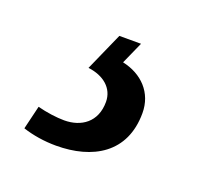

<svg xmlns="http://www.w3.org/2000/svg" viewBox="-60 -76 406 383"><g transform="rotate(20 143.5 115.5)"><path d="M91 240C168 240 231 205 231 120C231 77 202 47 160 38L181 -9H135L99 72C132 76 155 95 155 124C155 167 125 187 89 187C73 187 51 184 32 179L20 229C41 236 66 240 91 240Z"/></g></svg>

Font: Noto Serif Condensed Medium
Style: Italic
Weight: 500
Width: 3
Italic angle: -12°
Designer: Monotype Design Team
Foundry: Monotype Imaging Inc.
Version: Version 2.013